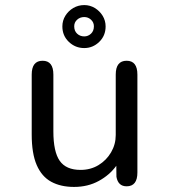

<svg xmlns="http://www.w3.org/2000/svg" viewBox="-20 -718 659 749"><path d="M146.2 -481Q188.2 -481 188.2 -427V-205.7Q188.2 -126 213 -90.6Q237.8 -55.2 294.2 -55.2Q333.5 -55.2 364.4 -74Q395.3 -92.8 413.4 -123.9Q431.5 -155 431.5 -191.3V-427Q431.5 -481 474 -481Q516 -481 516 -427V-45Q516 8.8 474 8.8Q440.7 8.8 434.2 -28.3L433.7 -71.3Q407.8 -35.3 365.3 -12.1Q322.8 11.2 268.8 11.2Q216.7 11.2 179.7 -9Q142.7 -29.2 123.2 -74.2Q103.7 -119.2 103.7 -193.3V-427Q103.7 -481 146.2 -481ZM308.6 -530.5Q273.8 -530.5 248.6 -554.6Q223.3 -578.7 223.3 -614.8Q223.3 -637.7 234.9 -656.5Q246.5 -675.3 265.9 -686.8Q285.4 -698.2 308.7 -698.2Q330.9 -698.2 349.9 -686.8Q368.8 -675.3 380.4 -656.5Q392 -637.6 392 -614.8Q392 -578.7 367.1 -554.6Q342.2 -530.5 308.6 -530.5ZM308.7 -576Q323.8 -576 335.1 -586.7Q346.3 -597.3 346.3 -615.5Q346.3 -630.7 335.1 -641.1Q323.8 -651.5 308.7 -651.5Q292.2 -651.5 280.8 -641.1Q269.5 -630.7 269.5 -615.5Q269.5 -597.3 280.8 -586.7Q292.2 -576 308.7 -576Z"/></svg>

Font: Sono ExtraLight
Style: Regular
Weight: 200
Designer: Tyler Finck
Foundry: Tyler Finck
Version: Version 2.112